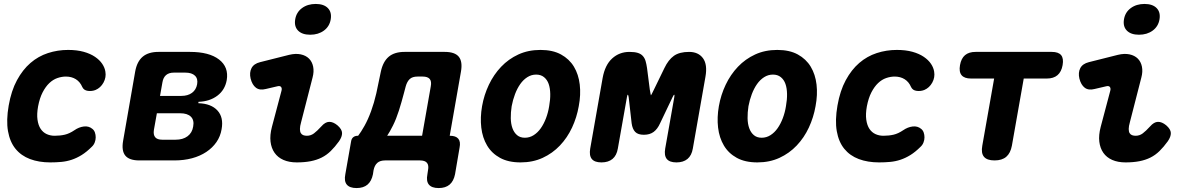

<svg xmlns="http://www.w3.org/2000/svg" viewBox="-20 -813 6040 973"><path d="M24 -278Q37 -353 66 -406.5Q95 -460 134.5 -494Q174 -528 223 -544Q272 -560 325 -560Q370 -560 404 -550.5Q438 -541 461.5 -525Q485 -509 498 -489.5Q511 -470 514 -450Q519 -421 504.5 -394.5Q490 -368 464 -357Q446 -350 425.5 -352.5Q405 -355 397 -372Q386 -398 364.5 -411.5Q343 -425 314 -425Q293 -425 271 -417.5Q249 -410 230 -392Q211 -374 196 -345Q181 -316 173 -274Q166 -235 170 -206.5Q174 -178 186 -160Q198 -142 216.5 -133.5Q235 -125 257 -125Q285 -125 308.5 -130.5Q332 -136 357 -153Q380 -169 405 -172Q430 -175 448 -160Q457 -153 461 -141.5Q465 -130 465 -117Q465 -104 460 -91Q455 -78 445 -69Q419 -43 394 -27.5Q369 -12 343.5 -3.5Q318 5 291 7.5Q264 10 235 10Q177 10 132 -7Q87 -24 58.5 -59Q30 -94 20.5 -148.5Q11 -203 24 -278Z M686 0Q635 0 615 -24.5Q595 -49 604 -100L665 -450Q674 -501 703 -525.5Q732 -550 783 -550H943Q1040 -550 1090 -511.5Q1140 -473 1129 -407Q1120 -357 1081.5 -328Q1043 -299 986 -297L985 -290Q1050 -288 1082 -253Q1114 -218 1103 -158Q1097 -122 1077 -93Q1057 -64 1025.5 -43Q994 -22 953 -11Q912 0 864 0ZM775 -239 760 -155Q756 -130 766.5 -117.5Q777 -105 802 -105H870Q907 -105 930.5 -122.5Q954 -140 959 -172Q965 -204 947.5 -221.5Q930 -239 893 -239ZM861 -445Q836 -445 821.5 -432.5Q807 -420 803 -395L791 -327H899Q932 -327 953 -342.5Q974 -358 979 -386Q984 -414 968 -429.5Q952 -445 919 -445Z M1327 -362Q1296 -354 1277 -368.5Q1258 -383 1250 -415Q1243 -445 1254.5 -467.5Q1266 -490 1298 -498L1445 -535Q1478 -543 1504 -537.5Q1530 -532 1546 -516Q1562 -500 1567 -475Q1572 -450 1564 -420L1506 -194Q1500 -173 1500 -159.5Q1500 -146 1504.5 -138.5Q1509 -131 1517 -128Q1525 -125 1535 -125Q1555 -125 1571 -137Q1587 -149 1608 -172Q1628 -195 1648 -195.5Q1668 -196 1690 -178Q1713 -158 1713.5 -139Q1714 -120 1698 -97Q1677 -68 1656 -47.5Q1635 -27 1610 -14.5Q1585 -2 1554 4Q1523 10 1484 10Q1445 10 1416.5 -2.5Q1388 -15 1371.5 -38.5Q1355 -62 1351 -95Q1347 -128 1358 -170L1406 -351Q1410 -364 1405 -371.5Q1400 -379 1387 -376ZM1552 -637Q1511 -637 1490.5 -658Q1470 -679 1476 -715Q1482 -751 1510.5 -772Q1539 -793 1580 -793Q1621 -793 1641.5 -772Q1662 -751 1656 -715Q1650 -679 1621.5 -658Q1593 -637 1552 -637Z M1787 140Q1752 140 1737.5 122.5Q1723 105 1730 70L1759 -95Q1761 -110 1770 -117.5Q1779 -125 1794 -125H1795Q1809 -143 1827 -175Q1845 -207 1860.5 -249.5Q1876 -292 1887 -340L1910 -450Q1921 -501 1950 -525.5Q1979 -550 2030 -550H2234Q2285 -550 2305 -525.5Q2325 -501 2316 -450L2259 -125H2260Q2290 -125 2302.5 -110Q2315 -95 2309 -65L2286 70Q2279 105 2258.5 122.5Q2238 140 2203 140Q2168 140 2153.5 122.5Q2139 105 2146 70L2149 50Q2154 25 2144 12.5Q2134 0 2108 0H1932Q1906 0 1892 12.5Q1878 25 1873 50L1870 70Q1863 105 1842.5 122.5Q1822 140 1787 140ZM2163 -375Q2168 -401 2157.5 -413Q2147 -425 2122 -425H2096Q2070 -425 2056.5 -412.5Q2043 -400 2036 -375L2027 -341Q2015 -295 2001.5 -252.5Q1988 -210 1971.5 -177Q1955 -144 1942 -125H2119Z M2618 10Q2556 10 2514 -13Q2472 -36 2448.5 -75.5Q2425 -115 2419 -166.5Q2413 -218 2423 -275Q2433 -332 2457.5 -383.5Q2482 -435 2519.5 -474.5Q2557 -514 2607 -537Q2657 -560 2719 -560Q2781 -560 2823 -537Q2865 -514 2888.5 -475Q2912 -436 2918 -384.5Q2924 -333 2913 -275Q2903 -218 2879 -166.5Q2855 -115 2817.5 -75.5Q2780 -36 2730 -13Q2680 10 2618 10ZM2640 -115Q2664 -115 2684.5 -128Q2705 -141 2720.5 -163Q2736 -185 2747 -214Q2758 -243 2763 -275Q2769 -308 2768.5 -337Q2768 -366 2760.5 -387.5Q2753 -409 2737 -422Q2721 -435 2697 -435Q2673 -435 2652.5 -422Q2632 -409 2616.5 -387Q2601 -365 2590 -336Q2579 -307 2573 -275Q2568 -243 2568.5 -214Q2569 -185 2577 -163Q2585 -141 2600.5 -128Q2616 -115 2640 -115Z M3491 -60Q3485 -25 3464 -7.5Q3443 10 3408 10Q3373 10 3359 -7.5Q3345 -25 3351 -60L3397 -320Q3399 -332 3397 -333Q3394 -333 3388 -320L3325 -188Q3312 -159 3292.5 -144.5Q3273 -130 3243 -130Q3213 -130 3199 -144.5Q3185 -159 3181 -188L3166 -320Q3164 -332 3162 -333H3161Q3159 -332 3157 -320L3111 -60Q3105 -25 3084 -7.5Q3063 10 3028 10Q2993 10 2979 -7.5Q2965 -25 2971 -60L3034 -418Q3046 -484 3082.5 -517Q3119 -550 3170 -550Q3196 -550 3212 -545Q3228 -540 3237.5 -529.5Q3247 -519 3251.5 -504Q3256 -489 3259 -468L3273 -359Q3278 -329 3279 -329V-330Q3280 -330 3294 -359L3347 -468Q3367 -510 3395 -530Q3423 -550 3472 -550Q3519 -550 3542.5 -518Q3566 -486 3555 -424Z M3818 10Q3756 10 3714 -13Q3672 -36 3648.5 -75.5Q3625 -115 3619 -166.5Q3613 -218 3623 -275Q3633 -332 3657.5 -383.5Q3682 -435 3719.5 -474.5Q3757 -514 3807 -537Q3857 -560 3919 -560Q3981 -560 4023 -537Q4065 -514 4088.5 -475Q4112 -436 4118 -384.5Q4124 -333 4113 -275Q4103 -218 4079 -166.5Q4055 -115 4017.5 -75.5Q3980 -36 3930 -13Q3880 10 3818 10ZM3840 -115Q3864 -115 3884.5 -128Q3905 -141 3920.5 -163Q3936 -185 3947 -214Q3958 -243 3963 -275Q3969 -308 3968.5 -337Q3968 -366 3960.5 -387.5Q3953 -409 3937 -422Q3921 -435 3897 -435Q3873 -435 3852.5 -422Q3832 -409 3816.5 -387Q3801 -365 3790 -336Q3779 -307 3773 -275Q3768 -243 3768.5 -214Q3769 -185 3777 -163Q3785 -141 3800.5 -128Q3816 -115 3840 -115Z M4224 -278Q4237 -353 4266 -406.5Q4295 -460 4334.5 -494Q4374 -528 4423 -544Q4472 -560 4525 -560Q4570 -560 4604 -550.5Q4638 -541 4661.5 -525Q4685 -509 4698 -489.5Q4711 -470 4714 -450Q4719 -421 4704.5 -394.5Q4690 -368 4664 -357Q4646 -350 4625.5 -352.5Q4605 -355 4597 -372Q4586 -398 4564.5 -411.5Q4543 -425 4514 -425Q4493 -425 4471 -417.5Q4449 -410 4430 -392Q4411 -374 4396 -345Q4381 -316 4373 -274Q4366 -235 4370 -206.5Q4374 -178 4386 -160Q4398 -142 4416.5 -133.5Q4435 -125 4457 -125Q4485 -125 4508.5 -130.5Q4532 -136 4557 -153Q4580 -169 4605 -172Q4630 -175 4648 -160Q4657 -153 4661 -141.5Q4665 -130 4665 -117Q4665 -104 4660 -91Q4655 -78 4645 -69Q4619 -43 4594 -27.5Q4569 -12 4543.5 -3.5Q4518 5 4491 7.5Q4464 10 4435 10Q4377 10 4332 -7Q4287 -24 4258.5 -59Q4230 -94 4220.5 -148.5Q4211 -203 4224 -278Z M5018 -415H4901Q4867 -415 4853 -432Q4839 -449 4845 -483Q4851 -517 4870.5 -533.5Q4890 -550 4924 -550H5310Q5344 -550 5357.5 -533.5Q5371 -517 5365 -483Q5359 -449 5339 -432Q5319 -415 5285 -415H5168L5108 -75Q5101 -37 5079.5 -18.5Q5058 0 5020 0Q4982 0 4966.5 -18.5Q4951 -37 4958 -75Z M5527 -362Q5496 -354 5477 -368.5Q5458 -383 5450 -415Q5443 -445 5454.5 -467.5Q5466 -490 5498 -498L5645 -535Q5678 -543 5704 -537.5Q5730 -532 5746 -516Q5762 -500 5767 -475Q5772 -450 5764 -420L5706 -194Q5700 -173 5700 -159.5Q5700 -146 5704.5 -138.5Q5709 -131 5717 -128Q5725 -125 5735 -125Q5755 -125 5771 -137Q5787 -149 5808 -172Q5828 -195 5848 -195.5Q5868 -196 5890 -178Q5913 -158 5913.5 -139Q5914 -120 5898 -97Q5877 -68 5856 -47.5Q5835 -27 5810 -14.5Q5785 -2 5754 4Q5723 10 5684 10Q5645 10 5616.5 -2.5Q5588 -15 5571.5 -38.5Q5555 -62 5551 -95Q5547 -128 5558 -170L5606 -351Q5610 -364 5605 -371.5Q5600 -379 5587 -376ZM5752 -637Q5711 -637 5690.5 -658Q5670 -679 5676 -715Q5682 -751 5710.5 -772Q5739 -793 5780 -793Q5821 -793 5841.5 -772Q5862 -751 5856 -715Q5850 -679 5821.5 -658Q5793 -637 5752 -637Z"/></svg>

Font: Maple Mono NL ExtraBold
Style: Italic
Weight: 800
Italic angle: -10°
Monospace: yes
Designer: subframe7536
Version: Version 7.000